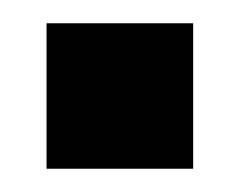

<svg xmlns="http://www.w3.org/2000/svg" viewBox="-20 -389 206 165"><path d="M20 -369H146V-244H20Z"/></svg>

Font: Karantina Light
Style: Regular
Weight: 300
Designer: Rony Koch
Foundry: Rony Koch
Version: Version 1.000; ttfautohint (v1.8.3)